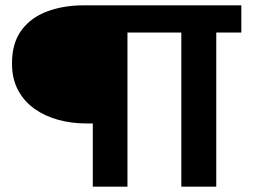

<svg xmlns="http://www.w3.org/2000/svg" viewBox="-20 -700 949 720"><path d="M458 0V-578H660V0H791V-578H885V-680H293Q220 -680 159 -658Q98 -636 61.5 -588Q25 -540 25 -462Q25 -404 48 -361.5Q71 -319 110 -291.5Q149 -264 199 -250.5Q249 -237 304 -237H328V0Z"/></svg>

Font: Catamaran
Style: Bold
Weight: 700
Designer: Pria Ravichandran
Version: Version 2.000